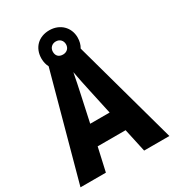

<svg xmlns="http://www.w3.org/2000/svg" viewBox="-207 -1089 1009 1113"><g transform="rotate(-30 297.5 -532.5)"><path d="M426 -93H595L403 -789C414 -807 420 -829 420 -854C420 -922 369 -972 298 -972C225 -972 177 -923 177 -852C177 -830 182 -810 191 -793L0 -93H170L205 -249H392ZM298 -810C269 -810 254 -827 254 -853C254 -879 273 -897 298 -897C324 -897 342 -879 342 -853C342 -827 323 -810 298 -810ZM326 -554 363 -384H233L270 -555C278 -594 292 -656 298 -692C305 -652 316 -600 326 -554Z"/></g></svg>

Font: Noto Sans Kannada UI Condensed ExtraBold
Style: Regular
Weight: 800
Width: 3
Designer: Jelle Bosma - Monotype Design Team
Foundry: Monotype Imaging Inc.
Version: Version 2.005